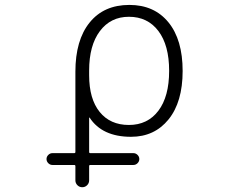

<svg xmlns="http://www.w3.org/2000/svg" viewBox="-20 -576 1040 792"><path d="M511.7 -506.8Q436.5 -506.8 392.1 -447.8Q347.7 -388.7 347.7 -285.2V-265.6Q347.7 -168 391.1 -114.3Q434.6 -60.5 511.7 -60.5Q588.9 -60.5 633.3 -119.1Q677.7 -177.7 677.7 -283.7Q677.7 -389.6 633.3 -448.2Q588.9 -506.8 511.7 -506.8ZM196.3 104.5Q186.5 104.5 179.2 97.2Q171.9 89.8 171.9 80.1Q171.9 70.3 179.2 63Q186.5 55.7 196.3 55.7H286.1Q291 55.7 291 50.8V-280.3Q291 -410.2 349.6 -482.9Q408.2 -555.7 513.7 -555.7Q616.2 -555.7 674.8 -483.9Q733.4 -412.1 733.4 -283.2Q733.4 -155.3 675.3 -83.5Q617.2 -11.7 520.5 -11.7Q401.4 -11.7 349.6 -90.8Q349.6 -91.8 348.6 -91.3Q347.7 -90.8 347.7 -89.8V50.8Q347.7 55.7 352.5 55.7H530.3Q540 55.7 547.4 63Q554.7 70.3 554.7 80.1Q554.7 89.8 547.4 97.2Q540 104.5 530.3 104.5H352.5Q347.7 104.5 347.7 109.4V168Q347.7 179.7 339.4 188Q331.1 196.3 319.3 196.3Q307.6 196.3 299.3 188Q291 179.7 291 168V109.4Q291 104.5 286.1 104.5Z"/></svg>

Font: Rounded-L Mgen+ 1mn light
Style: Regular
Weight: 200
Designer: [Source Han Sans]
Ryoko NISHIZUKA  (kana & ideographs); Paul D. Hunt (Latin, Greek & Cyrillic); Wenlong ZHANG  (bopomofo
Version: Version 1.059.20150602